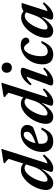

<svg xmlns="http://www.w3.org/2000/svg" viewBox="939 -1691 764 2682"><g transform="rotate(-90 1321.0 -350.0)"><path d="M503.5 -117Q449.5 -49 402.8 -18.5Q356 12 313.5 12Q248.5 12 263.5 -32.5L303 -153Q258.5 -87 224.5 -51.5Q190.5 -16 162 -2.2Q133.5 11.5 105.5 11.5Q62 11.5 35 -13.5Q8 -38.5 8 -91.5Q8 -132.5 22.8 -179.8Q37.5 -227 64 -273Q90.5 -319 126.2 -356.8Q162 -394.5 204.2 -417.2Q246.5 -440 292.5 -440Q344.5 -440 377.5 -406L442.5 -610.5Q417.5 -644 381.5 -662.5L387.5 -681.5L568 -711.5H583L379 -68Q429.5 -79 485.5 -135ZM123.5 -105.5Q123.5 -68.5 157.5 -68.5Q179 -68.5 212.5 -91.8Q246 -115 278.8 -158Q311.5 -201 331 -260L364.5 -365Q357.5 -375 345.2 -382Q333 -389 315 -389Q284.5 -389 256.2 -368Q228 -347 203.8 -313.2Q179.5 -279.5 161.5 -240.8Q143.5 -202 133.5 -166.2Q123.5 -130.5 123.5 -105.5Z M881.5 -153.5Q854 -89 825.8 -53Q797.5 -17 764 -2.5Q730.5 12 687 12Q617.5 12 578.5 -26.8Q539.5 -65.5 539.5 -136Q539.5 -201.5 561 -257.5Q582.5 -313.5 619.2 -355Q656 -396.5 702.8 -419.5Q749.5 -442.5 800 -442.5Q863 -442.5 890.2 -415.5Q917.5 -388.5 917.5 -351.5Q917.5 -329 908.2 -306.8Q899 -284.5 884 -270.5Q832 -248.5 773.2 -228.8Q714.5 -209 655 -192.5Q653.5 -175 653.5 -158.5Q653.5 -108 674.2 -86.8Q695 -65.5 729 -65.5Q765.5 -65.5 794.2 -84Q823 -102.5 851 -153.5ZM783.5 -400.5Q753.5 -400.5 729.2 -377Q705 -353.5 687.8 -315.8Q670.5 -278 661.5 -236Q727 -258 761.5 -277.2Q796 -296.5 808.8 -316.2Q821.5 -336 821.5 -358.5Q821.5 -400.5 783.5 -400.5Z M1427.5 -117Q1373.5 -49 1326.8 -18.5Q1280 12 1237.5 12Q1172.5 12 1187.5 -32.5L1227 -153Q1182.5 -87 1148.5 -51.5Q1114.5 -16 1086 -2.2Q1057.5 11.5 1029.5 11.5Q986 11.5 959 -13.5Q932 -38.5 932 -91.5Q932 -132.5 946.8 -179.8Q961.5 -227 988 -273Q1014.5 -319 1050.2 -356.8Q1086 -394.5 1128.2 -417.2Q1170.5 -440 1216.5 -440Q1268.5 -440 1301.5 -406L1366.5 -610.5Q1341.5 -644 1305.5 -662.5L1311.5 -681.5L1492 -711.5H1507L1303 -68Q1353.5 -79 1409.5 -135ZM1047.5 -105.5Q1047.5 -68.5 1081.5 -68.5Q1103 -68.5 1136.5 -91.8Q1170 -115 1202.8 -158Q1235.5 -201 1255 -260L1288.5 -365Q1281.5 -375 1269.2 -382Q1257 -389 1239 -389Q1208.5 -389 1180.2 -368Q1152 -347 1127.8 -313.2Q1103.5 -279.5 1085.5 -240.8Q1067.5 -202 1057.5 -166.2Q1047.5 -130.5 1047.5 -105.5Z M1646 -637.5Q1646 -669 1666 -689.2Q1686 -709.5 1717 -709.5Q1748 -709.5 1768.2 -689.2Q1788.5 -669 1788.5 -637.5Q1788.5 -606.5 1768.2 -586.2Q1748 -566 1717 -566Q1686 -566 1666 -586.2Q1646 -606.5 1646 -637.5ZM1471 -34 1590.5 -361Q1541.5 -348 1488 -290L1469.5 -307Q1523 -383.5 1571.2 -413Q1619.5 -442.5 1665 -442.5Q1728.5 -442.5 1712 -396L1595 -66.5Q1644.5 -76 1702 -130L1719 -111.5Q1664 -44 1616 -16Q1568 12 1523.5 12Q1454 12 1471 -34Z M1991 -396.5Q1967.5 -396.5 1947 -376.2Q1926.5 -356 1910.8 -321.8Q1895 -287.5 1886 -245Q1877 -202.5 1877 -158.5Q1877 -108 1893.5 -86.8Q1910 -65.5 1945 -65.5Q1977 -65.5 2005 -84.5Q2033 -103.5 2061.5 -153.5H2091Q2063.5 -89.5 2035.2 -53.5Q2007 -17.5 1974.5 -2.8Q1942 12 1902 12Q1834.5 12 1798.8 -26Q1763 -64 1763 -136Q1763 -201.5 1784.5 -257.5Q1806 -313.5 1843.2 -355Q1880.5 -396.5 1928.2 -419.5Q1976 -442.5 2028.5 -442.5Q2084.5 -442.5 2110.5 -421Q2136.5 -399.5 2136.5 -370.5Q2136.5 -347 2121.2 -334.5Q2106 -322 2081 -321.5Q2074.5 -321.5 2066.2 -330.8Q2058 -340 2045.5 -358Q2032.5 -375.5 2019.2 -386Q2006 -396.5 1991 -396.5Z M2390 -32.5 2429.5 -153Q2385 -87.5 2350.8 -51.8Q2316.5 -16 2288 -2.2Q2259.5 11.5 2232 11.5Q2188 11.5 2161 -13.2Q2134 -38 2134 -90.5Q2134 -131.5 2149 -178.2Q2164 -225 2190.8 -270.8Q2217.5 -316.5 2253.2 -354Q2289 -391.5 2331.2 -414Q2373.5 -436.5 2419 -436.5Q2471 -436.5 2504 -402L2506 -406.5L2562 -430H2622L2505.5 -68Q2556 -79 2612 -135L2630 -117Q2575.5 -49 2529 -18.5Q2482.5 12 2440 12Q2375 12 2390 -32.5ZM2249.5 -105Q2249.5 -68.5 2283.5 -68.5Q2304 -68.5 2334.5 -89.5Q2365 -110.5 2394.8 -147.8Q2424.5 -185 2442.5 -234L2489.5 -363Q2483 -372.5 2470.8 -379.2Q2458.5 -386 2441 -386Q2411 -386 2383 -365Q2355 -344 2330.8 -310.5Q2306.5 -277 2288.2 -238.8Q2270 -200.5 2259.8 -164.8Q2249.5 -129 2249.5 -105Z"/></g></svg>

Font: Newsreader 16pt SemiBold
Style: Italic
Weight: 600
Italic angle: -17°
Designer: Hugues Gentile
Foundry: Production Type
Version: Version 1.003; ttfautohint (v1.8.3)